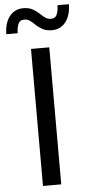

<svg xmlns="http://www.w3.org/2000/svg" viewBox="-88 -971 464 1005"><g transform="rotate(-5 144.0 -468.0)"><path d="M96 -720H192V0H96ZM-26 -808Q-26 -844 -14.5 -873Q-3 -902 19.5 -919Q42 -936 74 -936Q104 -936 125 -924Q146 -912 162 -896Q174 -884 186 -876Q198 -868 214 -868Q238 -868 246 -888.5Q254 -909 254 -936H314Q314 -900 302.5 -871Q291 -842 268.5 -825Q246 -808 214 -808Q184 -808 163 -820Q142 -832 126 -848Q114 -860 102.5 -868Q91 -876 74 -876Q50 -876 42 -855.5Q34 -835 34 -808Z"/></g></svg>

Font: Kufam
Style: Regular
Weight: 400
Designer: Wael Morcos, Artur Schmal
Foundry: Original Type
Version: Version 1.301; ttfautohint (v1.8.3)